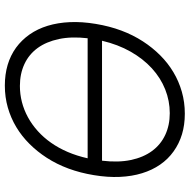

<svg xmlns="http://www.w3.org/2000/svg" viewBox="-15 -762 787 797"><g transform="rotate(90 378.5 -363.5)"><path d="M79.2 -367.5Q88.8 -425.1 106.9 -473.5Q125 -522 152 -563.6Q177.6 -603 209.7 -635.1Q241.8 -667.3 279.7 -689.8Q317.5 -712.4 360.8 -724.8Q404.1 -737.2 452.1 -737.2Q498.2 -737.2 537.1 -725.5Q576 -713.8 608.3 -690.7Q640.3 -668 663.2 -634.9Q686.1 -601.9 699 -559.8Q712 -517.8 714.3 -467.5Q716.6 -417.3 707 -359.7Q688.6 -247.2 634.9 -164.1Q609.4 -124.6 577.4 -92.5Q545.5 -60.4 507.6 -37.6Q469.8 -14.9 426.5 -2.5Q383.2 9.9 335.2 9.9Q242.5 9.9 177.9 -36.6Q146 -60 122.9 -93Q99.8 -126.1 87 -168Q74.2 -209.9 71.9 -259.9Q69.6 -310 79.2 -367.5ZM149.1 -393.5H647Q655.2 -460.6 644.2 -513Q633.2 -565.3 606.7 -601.2Q580.3 -637.1 540.1 -655.9Q500 -674.7 449.9 -674.7Q398.4 -674.7 350.9 -655.7Q303.3 -636.7 263.7 -600.5Q224.1 -564.3 194.4 -512.1Q164.8 -459.9 149.1 -393.5ZM336.6 -52.6Q405.2 -52.6 466.6 -85.9Q497.2 -102.6 524 -126.8Q550.8 -150.9 572.6 -182Q594.5 -213.1 610.8 -251.1Q627.1 -289.1 637.1 -333.8H138.8Q131 -267 142 -214.7Q153.1 -162.3 179.3 -126.2Q205.6 -90.2 245.9 -71.4Q286.2 -52.6 336.6 -52.6Z"/></g></svg>

Font: Inter P Light
Style: Italic
Weight: 300
Italic angle: 9.39999°
Designer: Rasmus Andersson
Foundry: rsms
Version: Version 3.018;git-588b23468